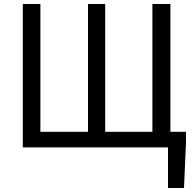

<svg xmlns="http://www.w3.org/2000/svg" viewBox="-20 -731 973 960"><path d="M900 209H820V6H94V-711H182V-72H420V-711H506V-72H742V-711H832V-72H910V-19Z"/></svg>

Font: LXGW 975 Gothic SC
Style: Regular
Weight: 400
Version: Version 2.01;February 25, 2021